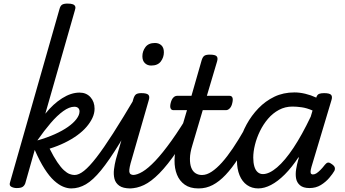

<svg xmlns="http://www.w3.org/2000/svg" viewBox="-20 -1035 1927 1072"><path d="M377 17Q356 17 332 7Q308 -3 282 -26.5Q256 -50 229 -92Q202 -134 174 -198L121 -11Q116 2 106 8.5Q96 15 73 15Q57 15 43.5 8Q30 1 36 -17L312 -984Q317 -1003 327 -1009Q337 -1015 357 -1015Q377 -1015 387 -1011Q397 -1007 400 -999Q403 -991 398 -977L233 -400Q277 -455 327 -486.5Q377 -518 424 -518Q462 -518 485 -492.5Q508 -467 508 -428Q508 -402 496 -376.5Q484 -351 463 -326.5Q442 -302 411 -279.5Q380 -257 341 -238Q302 -219 257 -205Q280 -159 300 -129.5Q320 -100 337 -84.5Q354 -69 368.5 -63.5Q383 -58 396 -58Q414 -58 420.5 -46.5Q427 -35 423.5 -20.5Q420 -6 408 5.5Q396 17 377 17ZM189 -251Q242 -266 285.5 -285.5Q329 -305 359.5 -326.5Q390 -348 407 -370.5Q424 -393 424 -413Q424 -425 416.5 -432Q409 -439 395 -439Q367 -439 333 -414.5Q299 -390 263 -348Q227 -306 190 -253Z M378 17Q364 17 357.5 5.5Q351 -6 352.5 -20.5Q354 -35 365 -46.5Q376 -58 397 -58Q420 -58 449.5 -81.5Q479 -105 518.5 -156Q558 -207 611.5 -290.5Q665 -374 736 -494Q744 -508 758.5 -506.5Q773 -505 782.5 -494.5Q792 -484 784 -471Q705 -328 647 -233.5Q589 -139 544 -84Q499 -29 459.5 -6Q420 17 378 17Z M708 17Q667 17 646 2Q625 -13 619 -37Q613 -61 616.5 -89.5Q620 -118 627 -145L725 -484Q731 -503 740.5 -509Q750 -515 769 -515Q799 -515 808 -506Q817 -497 811 -477L716 -147Q700 -95 702 -76.5Q704 -58 727 -58Q741 -58 748 -46.5Q755 -35 753 -20.5Q751 -6 740 5.5Q729 17 708 17ZM824 -669Q803 -669 789 -682.5Q775 -696 775 -721Q775 -749 792 -772Q809 -795 845 -795Q867 -795 881 -782Q895 -769 895 -743Q895 -715 878 -692Q861 -669 824 -669Z M703 17Q689 17 682.5 5.5Q676 -6 677.5 -20.5Q679 -35 690 -46.5Q701 -58 722 -58Q745 -58 776 -76.5Q807 -95 847 -137Q887 -179 937.5 -249.5Q988 -320 1049 -423Q1057 -437 1071.5 -435.5Q1086 -434 1094.5 -423Q1103 -412 1096 -399Q1025 -274 970 -193.5Q915 -113 869.5 -67Q824 -21 784 -2Q744 17 703 17Z M1087 17Q1041 17 1011.5 -4Q982 -25 968 -60Q954 -95 954.5 -139.5Q955 -184 968 -230L1024 -420H948Q937 -420 932.5 -430Q928 -440 933 -460Q938 -480 947.5 -490Q957 -500 969 -500H1049L1106 -699Q1112 -718 1121.5 -724Q1131 -730 1151 -730Q1181 -730 1189.5 -721Q1198 -712 1192 -692L1135 -500H1262Q1273 -500 1277.5 -490.5Q1282 -481 1277 -460Q1273 -441 1263 -430.5Q1253 -420 1242 -420H1112L1054 -224Q1041 -182 1040.5 -150.5Q1040 -119 1048 -98.5Q1056 -78 1071.5 -68Q1087 -58 1106 -58Q1120 -58 1127 -46.5Q1134 -35 1132 -20.5Q1130 -6 1119 5.5Q1108 17 1087 17Z M1090 17Q1076 17 1069.5 5.5Q1063 -6 1064.5 -20.5Q1066 -35 1077 -46.5Q1088 -58 1109 -58Q1134 -58 1162 -76.5Q1190 -95 1219.5 -128Q1249 -161 1280 -207Q1311 -253 1343 -309Q1350 -322 1364 -320.5Q1378 -319 1387 -309Q1396 -299 1389 -286Q1349 -210 1312 -153Q1275 -96 1239.5 -58.5Q1204 -21 1167.5 -2Q1131 17 1090 17Z M1422 17Q1386 17 1359 -2Q1332 -21 1317.5 -56.5Q1303 -92 1303 -140Q1303 -187 1316.5 -239Q1330 -291 1357 -340.5Q1384 -390 1423 -430.5Q1462 -471 1512 -495Q1562 -519 1624 -519Q1653 -519 1684.5 -511.5Q1716 -504 1746 -490L1747 -494Q1752 -507 1762 -511Q1772 -515 1789 -515Q1819 -515 1828 -506Q1837 -497 1831 -477L1719 -103Q1714 -85 1714 -76Q1714 -67 1718 -64Q1722 -61 1727 -61Q1737 -61 1747 -67.5Q1757 -74 1769 -86Q1781 -98 1794 -115Q1802 -125 1810 -127Q1818 -129 1829 -121Q1845 -111 1848.5 -101.5Q1852 -92 1847 -81Q1838 -65 1818.5 -42Q1799 -19 1771.5 -2Q1744 15 1708 15Q1673 15 1655 -0.5Q1637 -16 1633 -39.5Q1629 -63 1633.5 -90.5Q1638 -118 1645 -142Q1647 -146 1647.5 -150Q1648 -154 1648 -159Q1609 -100 1570 -61Q1531 -22 1493.5 -2.5Q1456 17 1422 17ZM1394 -155Q1394 -127 1400 -106Q1406 -85 1418.5 -74Q1431 -63 1448 -63Q1483 -63 1527 -100.5Q1571 -138 1618.5 -209.5Q1666 -281 1715 -384L1725 -418Q1693 -432 1664.5 -436Q1636 -440 1613 -440Q1572 -440 1537.5 -421.5Q1503 -403 1476.5 -372Q1450 -341 1431.5 -303Q1413 -265 1403.5 -226.5Q1394 -188 1394 -155Z"/></svg>

Font: Playwrite AU QLD
Style: Regular
Weight: 400
Designer: Veronika Burian, José Scaglione
Foundry: TypeTogether
Version: Version 1.002